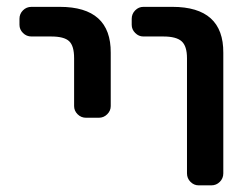

<svg xmlns="http://www.w3.org/2000/svg" viewBox="-20 -565 738 563"><path d="M72.3 -458Q57.6 -458 47.4 -468.3Q37.1 -478.5 37.1 -492.2V-509.8Q37.1 -524.4 47.4 -534.7Q57.6 -544.9 72.3 -544.9H155.3Q305.7 -544.9 304.7 -410.2V-253.9Q304.7 -240.2 294.4 -230Q284.2 -219.7 269.5 -219.7H232.4Q217.8 -219.7 207.5 -230Q197.3 -240.2 197.3 -253.9V-394.5Q197.3 -430.7 182.6 -444.3Q168 -458 129.9 -458ZM400.4 -458Q386.7 -458 376.5 -468.3Q366.2 -478.5 366.2 -492.2V-509.8Q366.2 -524.4 376.5 -534.7Q386.7 -544.9 400.4 -544.9H485.4Q635.7 -544.9 634.8 -410.2V-56.6Q634.8 -42 624.5 -31.7Q614.3 -21.5 599.6 -21.5H562.5Q548.8 -21.5 538.6 -31.7Q528.3 -42 528.3 -56.6V-394.5Q528.3 -429.7 512.7 -443.8Q497.1 -458 459 -458Z"/></svg>

Font: Gen Jyuu GothicL Medium
Style: Regular
Weight: 500
Designer: [Source Han Sans]
Ryoko NISHIZUKA  (kana & ideographs); Paul D. Hunt (Latin, Greek & Cyrillic); Wenlong ZHANG  (bopomofo
Version: Version 1.002.20150607